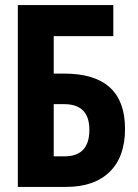

<svg xmlns="http://www.w3.org/2000/svg" viewBox="-20 -734 540 754"><path d="M50 0H240Q350 0 410.5 -59Q471 -118 471 -228Q471 -445 232 -445H191V-592H425V-714H50ZM191 -120V-325H232Q331 -325 331 -224Q331 -120 233 -120Z"/></svg>

Font: Noto Sans Mono Condensed Extra
Style: Regular
Weight: 800
Width: 3
Designer: Monotype Design Team
Foundry: Monotype Imaging Inc.
Version: Version 1.900